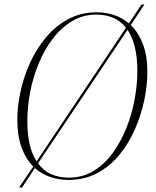

<svg xmlns="http://www.w3.org/2000/svg" viewBox="-20 -779 685 843"><path d="M64 44 126 -48Q93 -81 74.5 -132Q56 -183 56 -254Q56 -312 70 -377Q84 -442 112 -503.5Q140 -565 182 -615Q224 -665 279.5 -695Q335 -725 405 -725Q444 -725 480.5 -713Q517 -701 546 -676L601 -759H614L554 -669Q587 -638 607 -586.5Q627 -535 627 -463Q627 -404 613.5 -339.5Q600 -275 573 -212.5Q546 -150 504.5 -99.5Q463 -49 407 -19Q351 11 280 11Q238 11 200.5 -2Q163 -15 133 -41L77 44ZM100 -249Q100 -188 110.5 -144Q121 -100 141 -71L533 -657Q510 -687 476.5 -701Q443 -715 404 -715Q345 -715 297 -686.5Q249 -658 212 -609.5Q175 -561 150 -500.5Q125 -440 112.5 -375Q100 -310 100 -249ZM281 1Q342 1 390 -28Q438 -57 474 -106Q510 -155 534.5 -216Q559 -277 571 -342Q583 -407 583 -467Q583 -529 571.5 -574Q560 -619 540 -648L147 -62Q172 -28 206.5 -13.5Q241 1 281 1Z"/></svg>

Font: Noto Serif Display SemiCondensed ExtraLight
Style: Italic
Weight: 200
Width: 4
Italic angle: -12°
Designer: Monotype Design Team
Foundry: Monotype Imaging Inc.
Version: Version 2.009